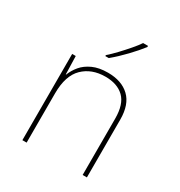

<svg xmlns="http://www.w3.org/2000/svg" viewBox="-179 -892 957 1018"><g transform="rotate(30 300.0 -383.0)"><path d="M105 0V-528H127L130 -417H132Q144 -448 166.5 -475Q189 -502 227 -519.5Q265 -537 320 -537Q404 -537 452 -491.5Q500 -446 500 -354V0H474V-345Q474 -433 433 -472.5Q392 -512 319 -512Q235 -512 183 -461Q131 -410 131 -302V0ZM263 -612Q286 -632 312.5 -660Q339 -688 363.5 -716.5Q388 -745 402 -766H432V-759Q406 -725 365 -682Q324 -639 284 -606H263Z"/></g></svg>

Font: Noto Sans Mono Thin
Style: Regular
Weight: 100
Designer: Monotype Design Team
Foundry: Monotype Imaging Inc.
Version: Version 2.014